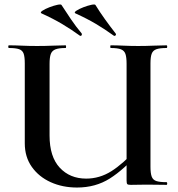

<svg xmlns="http://www.w3.org/2000/svg" viewBox="-20 -828 798 860"><path d="M547 -542Q547 -571 542 -586Q537 -601 522 -607Q507 -613 476 -613Q474 -613 474 -619Q474 -625 476 -625Q502 -625 533.5 -623.5Q565 -622 599 -622Q635 -622 667.5 -623.5Q700 -625 726 -625Q729 -625 729 -619Q729 -613 726 -613Q696 -613 680.5 -607.5Q665 -602 659.5 -587.5Q654 -573 654 -544V-81Q654 -52 659.5 -37Q665 -22 680.5 -17Q696 -12 726 -12Q729 -12 729 -6Q729 0 726 0Q704 0 683 -0.5Q662 -1 637 -1Q615 -1 600.5 -0.5Q586 0 566 0Q554 0 550.5 -3Q547 -6 547 -19ZM606 -149Q536 -69 472 -28.5Q408 12 325 12Q260 12 207 -12Q154 -36 122.5 -80.5Q91 -125 91 -186V-544Q91 -573 86 -587.5Q81 -602 66 -607.5Q51 -613 20 -613Q17 -613 17 -619Q17 -625 20 -625Q46 -625 78 -623.5Q110 -622 146 -622Q184 -622 216.5 -623.5Q249 -625 274 -625Q276 -625 276 -619Q276 -613 274 -613Q244 -613 228.5 -607Q213 -601 207.5 -586Q202 -571 202 -542V-221Q202 -126 247.5 -77Q293 -28 366 -28Q426 -28 478.5 -61Q531 -94 592 -161ZM490 -668Q495 -666 498 -670Q501 -674 498 -678Q473 -710 450 -742Q427 -774 408 -805Q406 -810 389.5 -806.5Q373 -803 353.5 -795.5Q334 -788 322 -780Q310 -772 318 -768Q369 -745 409.5 -721Q450 -697 490 -668ZM338 -668Q343 -666 345.5 -670Q348 -674 346 -678Q320 -709 298 -741.5Q276 -774 256 -805Q254 -810 237.5 -806.5Q221 -803 201.5 -795.5Q182 -788 170 -780Q158 -772 166 -768Q217 -745 257.5 -721Q298 -697 338 -668Z"/></svg>

Font: Cormorant Infant Light
Style: Regular
Weight: 300
Designer: Christian Thalmann (Catharsis Fonts)
Foundry: Catharsis Fonts
Version: Version 4.001